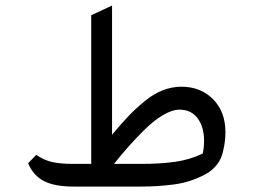

<svg xmlns="http://www.w3.org/2000/svg" viewBox="-20 -687 933 707"><path d="M501 -83.5Q570.3 -83.5 624.5 -91.1Q678.7 -98.6 726.6 -121.6Q731.4 -144 731.4 -168.9Q731.4 -218.8 708 -251Q684.6 -283.2 640.6 -283.2Q613.8 -283.2 579.1 -262.5Q544.4 -241.7 509.8 -207Q451.2 -148.9 399.9 -83.5ZM251.5 -83.5H315.9V-630.9L392.6 -666.5V-190.9Q426.3 -231.4 453.1 -259.5Q480 -287.6 512.7 -314.5Q577.6 -367.7 648.2 -367.7Q718.8 -367.7 764.4 -321.8Q810.1 -275.9 810.1 -200.2Q810.1 -166 801.8 -132.3Q796.4 -103.5 779.1 -81.1Q761.7 -58.6 735.4 -44.7Q709 -30.8 680.2 -21.2Q651.4 -11.7 616.7 -7.3Q559.1 0 500 0H251.5Q181.6 0 142.3 -20Q103 -40 83.5 -85.9L113.3 -116.7Q142.1 -97.2 172.1 -90.3Q202.1 -83.5 251.5 -83.5Z"/></svg>

Font: Shahab
Style: Regular
Weight: 400
Designer: Mohammad Saleh Souzanchi
Foundry: http://font-store.ir
Version: Version:0.0.2;RFB:1.2.5;Building:2016-11-27 11:18:45.721916